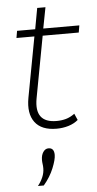

<svg xmlns="http://www.w3.org/2000/svg" viewBox="-59 -632 481 949"><g transform="rotate(-5 181.5 -157.5)"><path d="M207 7Q132 7 99.5 -36.5Q67 -80 81 -157L137 -457H48L54 -492H144L163 -596H204L184 -492H363L357 -457H178L121 -151Q99 -31 210 -31Q235 -31 256.5 -37Q278 -43 300 -59L314 -27Q294 -10 266 -1.5Q238 7 207 7ZM90 281Q106 261 115 239.5Q124 218 124 196Q124 185 122.5 175Q121 165 121 155Q121 131 131.5 115.5Q142 100 158 100Q186 100 186 135Q186 158 169 200Q152 242 119 281Z"/></g></svg>

Font: Livvic ExtraLight
Style: Italic
Weight: 275
Italic angle: -10°
Designer: Jacques Le Bailly, Baron von Fonthausen
Version: Version 1.001; ttfautohint (v1.8.2)